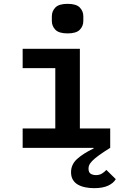

<svg xmlns="http://www.w3.org/2000/svg" viewBox="-20 -770 640 1000"><path d="M470 210Q446 210 424 205.5Q402 201 385.5 191.5Q369 182 359.5 166Q350 150 350 127Q350 87 381 58.5Q412 30 468 3L467 0H98V-101H268V-415H98V-516H396V-101H554V0Q517 23 494.5 39.5Q472 56 460 68.5Q448 81 444.5 90Q441 99 441 108Q441 128 452.5 135Q464 142 480 142Q497 142 510 134.5Q523 127 534 115L583 163Q571 184 543 197Q515 210 470 210ZM332 -596Q287 -596 268.5 -615Q250 -634 250 -661V-685Q250 -712 268.5 -731Q287 -750 332 -750Q377 -750 395.5 -731Q414 -712 414 -685V-661Q414 -634 395.5 -615Q377 -596 332 -596Z"/></svg>

Font: IBM Plex Mono SemiBold
Style: Regular
Weight: 600
Monospace: yes
Designer: Mike Abbink, Paul van der Laan, Pieter van Rosmalen
Foundry: Bold Monday
Version: Version 2.3